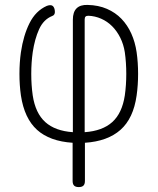

<svg xmlns="http://www.w3.org/2000/svg" viewBox="-20 -580 640 780"><path d="M300 180Q287 180 281 174Q275 168 275 155V0Q182 -6 130.5 -52.5Q79 -99 65 -192Q59 -234 59 -280Q59 -326 65 -368Q75 -436 100 -486Q125 -536 170 -556Q178 -559 184 -559Q190 -559 194 -556Q198 -553 200.5 -546.5Q203 -540 203 -531Q203 -526 200.5 -521.5Q198 -517 192 -515Q157 -501 139 -461.5Q121 -422 113 -368Q107 -326 107 -280Q107 -234 113 -192Q124 -120 164 -84Q204 -48 276 -43V-500Q276 -531 291 -546Q306 -561 336 -560Q380 -559 414.5 -544Q449 -529 473.5 -503.5Q498 -478 513.5 -443.5Q529 -409 535 -368Q541 -326 541 -280Q541 -234 535 -192Q522 -99 469.5 -52.5Q417 -6 325 0V155Q325 168 319 174Q313 180 300 180ZM324 -501V-43Q396 -48 436 -84Q476 -120 487 -192Q493 -234 493 -280Q493 -326 487 -368Q482 -400 468.5 -427Q455 -454 435.5 -473.5Q416 -493 391 -504Q366 -515 339 -516Q331 -516 327.5 -512.5Q324 -509 324 -501Z"/></svg>

Font: Maple Mono NL Thin
Style: Regular
Weight: 250
Monospace: yes
Designer: subframe7536
Version: Version 7.000